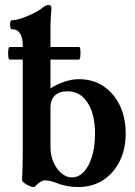

<svg xmlns="http://www.w3.org/2000/svg" viewBox="-20 -745 544 776"><path d="M296 11Q248 11 204 -7Q190 -12 180.5 -14Q171 -16 161 -16Q154 -16 144.5 -10.5Q135 -5 121 9Q117 13 104 8.5Q91 4 80 -4Q69 -12 69 -17Q70 -31 70.5 -49Q71 -67 71.5 -89.5Q72 -112 72 -136V-560Q72 -627 27 -627Q23 -627 21.5 -636Q20 -645 21.5 -654Q23 -663 27 -663Q43 -663 67 -671Q91 -679 115 -691Q139 -703 155 -716Q167 -725 176 -725Q188 -725 188 -712Q186 -685 185 -669Q184 -653 184 -636V-388Q211 -405 241 -415Q271 -425 299 -425Q355 -425 397.5 -397Q440 -369 464 -319.5Q488 -270 488 -205Q488 -142 463.5 -93Q439 -44 396 -16.5Q353 11 296 11ZM270 -28Q298 -28 319 -50.5Q340 -73 352 -113Q364 -153 364 -204Q364 -284 334 -330Q304 -376 253 -376Q220 -376 202 -359Q184 -342 184 -310V-150Q184 -118 196 -90Q208 -62 228 -45Q248 -28 270 -28ZM19 -504Q15 -504 13.5 -516.5Q12 -529 13.5 -542Q15 -555 19 -555H300Q304 -555 305 -542Q306 -529 304.5 -516.5Q303 -504 299 -504Z"/></svg>

Font: Junicode VF
Style: Regular
Weight: 400
Designer: Peter S. Baker
Version: Version 2.213